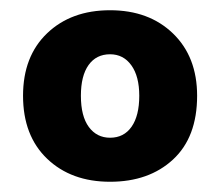

<svg xmlns="http://www.w3.org/2000/svg" viewBox="-20 -643 436 375"><path d="M365 -456Q365 -375 318 -331.5Q271 -288 195 -288Q119 -288 72 -333Q25 -378 25 -456Q25 -533 72 -578Q119 -623 195 -623Q271 -623 318 -577.5Q365 -532 365 -456ZM195 -537Q168 -537 153 -516Q138 -495 138 -456Q138 -416 153.5 -395Q169 -374 195 -374Q222 -374 237 -395.5Q252 -417 252 -456Q252 -494 236.5 -515.5Q221 -537 195 -537Z"/></svg>

Font: Baloo Tamma 2 ExtraBold
Style: Regular
Weight: 800
Designer: Divya Kowshik, Shuchita Grover and Ek Type
Foundry: Ek Type
Version: Version 1.700